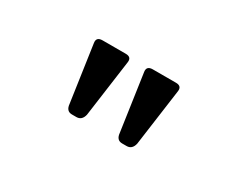

<svg xmlns="http://www.w3.org/2000/svg" viewBox="-44 -805 689 553"><g transform="rotate(30 300.0 -528.5)"><path d="M223 -414H208Q189 -414 187 -437L160 -624Q157 -643 178 -643H255Q275 -643 272 -624L246 -435Q241 -414 223 -414ZM390 -414H375Q356 -414 354 -437L327 -624Q324 -643 345 -643H422Q442 -643 439 -624L413 -435Q408 -414 390 -414Z"/></g></svg>

Font: RajdhaniMono
Style: Bold
Weight: 700
Monospace: yes
Designer: Satya Rajpurohit, Jyotish Sonowal
Foundry: Indian Type Foundry
Version: Version 1.201;PS 1.0;hotconv 1.0.78;makeotf.lib2.5.61930; tt